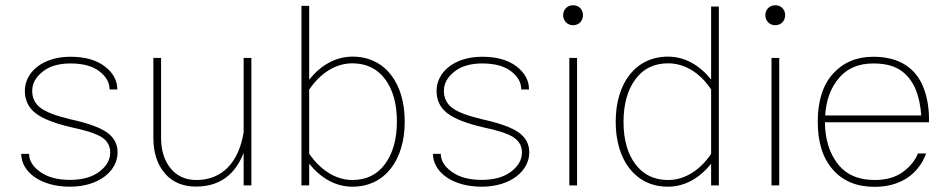

<svg xmlns="http://www.w3.org/2000/svg" viewBox="-20 -703 3584 728"><path d="M247.1 -487.8C140.6 -487.8 74.2 -428.7 74.2 -358.4C74.2 -322.8 87.9 -294.9 114.7 -273.9C141.6 -252.9 187.5 -234.9 253.4 -219.7C307.6 -208.5 345.7 -195.8 366.7 -182.1C387.7 -168 397.9 -148.9 397.9 -125C397.9 -97.2 384.3 -73.2 356.9 -52.2C329.1 -31.2 292 -21 245.6 -21C197.8 -21 160.2 -31.2 132.3 -51.3C104.5 -71.3 90.3 -93.8 90.3 -119.6H60.5C60.5 -52.7 131.8 4.9 245.1 4.9C355.5 4.9 425.8 -55.2 425.8 -125C425.8 -156.7 412.6 -181.6 385.7 -200.7C358.9 -219.7 313 -236.3 248 -250.5C192.9 -263.7 154.8 -277.8 133.8 -293.9C112.8 -309.6 102.1 -331.1 102.1 -358.4C102.1 -386.2 115.2 -410.2 141.6 -431.2C167.5 -452.1 203.1 -462.4 247.6 -462.4C293.9 -462.4 330.6 -452.6 356.4 -433.1C382.3 -413.1 395.5 -390.1 395.5 -363.8H424.8C424.8 -397.5 409.2 -426.8 377.4 -451.2C345.7 -475.6 302.2 -487.8 247.1 -487.8Z M561.5 -181.2C561.5 -125 575.7 -80.1 604.5 -46.4C632.8 -12.7 672.4 4.4 723.1 4.4C810.5 4.4 870.6 -38.1 903.8 -123.5V0H933.1V-483.4H903.8V-202.1C885.7 -86.4 821.3 -20.5 725.1 -20.5C683.6 -20.5 650.9 -35.2 627 -64.5C603 -93.8 590.8 -132.3 590.8 -180.2V-483.4H561.5Z M1152.3 -82.5C1195.8 -28.3 1251.5 4.9 1316.4 4.9C1438.5 4.9 1514.6 -94.7 1514.6 -242.2C1514.6 -390.1 1438.5 -488.3 1316.9 -488.3C1252 -488.3 1195.8 -455.1 1152.3 -400.9V-680.7H1123V0H1152.3ZM1152.3 -119.1V-364.3L1152.8 -363.8C1193.4 -423.8 1251 -462.9 1315.9 -462.9C1368.7 -462.9 1410.2 -442.9 1439.9 -403.3C1469.7 -363.3 1484.9 -309.6 1484.9 -242.7C1484.9 -175.3 1469.7 -121.6 1439.9 -81.1C1410.2 -40.5 1368.7 -20.5 1315.9 -20.5C1251 -20.5 1193.4 -60.5 1152.8 -119.6Z M1808.1 -487.8C1701.7 -487.8 1635.3 -428.7 1635.3 -358.4C1635.3 -322.8 1648.9 -294.9 1675.8 -273.9C1702.6 -252.9 1748.5 -234.9 1814.5 -219.7C1868.7 -208.5 1906.7 -195.8 1927.7 -182.1C1948.7 -168 1959 -148.9 1959 -125C1959 -97.2 1945.3 -73.2 1918 -52.2C1890.1 -31.2 1853 -21 1806.6 -21C1758.8 -21 1721.2 -31.2 1693.4 -51.3C1665.5 -71.3 1651.4 -93.8 1651.4 -119.6H1621.6C1621.6 -52.7 1692.9 4.9 1806.2 4.9C1916.5 4.9 1986.8 -55.2 1986.8 -125C1986.8 -156.7 1973.6 -181.6 1946.8 -200.7C1919.9 -219.7 1874 -236.3 1809.1 -250.5C1753.9 -263.7 1715.8 -277.8 1694.8 -293.9C1673.8 -309.6 1663.1 -331.1 1663.1 -358.4C1663.1 -386.2 1676.3 -410.2 1702.6 -431.2C1728.5 -452.1 1764.2 -462.4 1808.6 -462.4C1855 -462.4 1891.6 -452.6 1917.5 -433.1C1943.4 -413.1 1956.5 -390.1 1956.5 -363.8H1985.8C1985.8 -397.5 1970.2 -426.8 1938.5 -451.2C1906.7 -475.6 1863.3 -487.8 1808.1 -487.8Z M2115.2 -645.5C2115.2 -624.5 2130.9 -607.4 2152.8 -607.4C2175.8 -607.4 2190.4 -624.5 2190.4 -645.5C2190.4 -666.5 2175.8 -683.1 2152.8 -683.1C2130.9 -683.1 2115.2 -666.5 2115.2 -645.5ZM2138.7 0H2168V-483.4H2138.7Z M2314.5 -241.2C2314.5 -93.8 2391.1 4.9 2512.2 4.9C2576.7 4.9 2632.8 -27.8 2676.3 -82V0H2705.6V-678.2H2676.3V-401.4C2632.8 -455.6 2577.1 -488.3 2512.7 -488.3C2391.1 -488.3 2314.5 -389.2 2314.5 -241.2ZM2344.2 -240.7C2344.2 -308.1 2359.4 -361.8 2389.2 -402.3C2418.9 -442.9 2460.4 -462.9 2513.2 -462.9C2579.1 -462.9 2636.7 -423.8 2676.3 -363.8V-119.6C2636.7 -60.5 2579.1 -20.5 2513.2 -20.5C2460.4 -20.5 2418.9 -40.5 2389.2 -80.6C2359.4 -120.1 2344.2 -173.8 2344.2 -240.7Z M2881.8 -645.5C2881.8 -624.5 2897.5 -607.4 2919.4 -607.4C2942.4 -607.4 2957 -624.5 2957 -645.5C2957 -666.5 2942.4 -683.1 2919.4 -683.1C2897.5 -683.1 2881.8 -666.5 2881.8 -645.5ZM2905.3 0H2934.6V-483.4H2905.3Z M3502.4 -239.3C3503.4 -287.1 3497.1 -329.6 3482.9 -367.2C3455.1 -441.9 3393.6 -487.8 3291.5 -487.8C3228 -487.8 3177.2 -466.3 3138.7 -423.8C3100.1 -381.3 3080.6 -320.3 3080.6 -241.7C3080.6 -163.6 3099.6 -103 3138.2 -59.6C3176.3 -16.1 3229 5.4 3296.4 5.4C3392.6 5.4 3461.9 -41 3491.7 -121.1H3460.4C3449.7 -94.2 3430.7 -70.8 3403.3 -50.8C3376 -30.8 3340.3 -20.5 3296.4 -20.5C3234.4 -20.5 3188 -41 3156.2 -82C3124.5 -123 3108.4 -175.3 3107.9 -239.3ZM3108.9 -265.1C3112.3 -323.2 3129.9 -370.6 3161.1 -407.2C3191.9 -443.8 3235.4 -462.4 3291.5 -462.4C3335.4 -462.4 3370.1 -453.6 3395.5 -436C3446.3 -400.9 3467.8 -338.9 3473.1 -265.1Z"/></svg>

Font: Estedad Thin
Style: Regular
Weight: 100
Designer: Amin Abedi
Version: Version 7.3